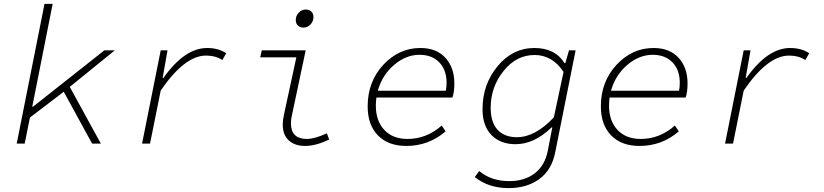

<svg xmlns="http://www.w3.org/2000/svg" viewBox="-20 -739 4240 988"><path d="M66 0 209 -719H251L146 -190H150L517 -480H571L339 -292L499 0H454L308 -267L134 -134L107 0Z M711 0 807 -480H842L817 -338H821Q930 -492 1046 -492Q1104 -492 1144 -465L1124 -430Q1090 -453 1040 -453Q930 -453 807 -273L752 0Z M1550 12Q1498 12 1466.5 -16Q1435 -44 1435 -98Q1435 -120 1441 -148L1505 -444H1319L1327 -480H1553L1481 -140Q1477 -123 1477 -105Q1477 -24 1559 -24Q1599 -24 1662 -53L1674 -21Q1605 12 1550 12ZM1542 -597Q1524 -597 1513 -607.5Q1502 -618 1502 -636Q1502 -658 1517.5 -674Q1533 -690 1553 -690Q1572 -690 1582.5 -679Q1593 -668 1593 -651Q1593 -629 1577.5 -613Q1562 -597 1542 -597Z M2071 12Q1978 12 1925 -42Q1872 -96 1872 -192Q1872 -319 1952.5 -405.5Q2033 -492 2143 -492Q2226 -492 2272 -441.5Q2318 -391 2318 -310Q2318 -264 2308 -237H1917Q1914 -216 1914 -195Q1914 -117 1957.5 -70.5Q2001 -24 2077 -24Q2175 -24 2253 -93L2273 -63Q2186 12 2071 12ZM2139 -457Q2069 -457 2008 -405Q1947 -353 1924 -272H2274Q2278 -289 2278 -313Q2278 -379 2240.5 -418Q2203 -457 2139 -457Z M2597 229Q2494 229 2423 172L2446 141Q2507 193 2601 193Q2679 193 2731.5 153Q2784 113 2799 36L2822 -83H2818Q2729 3 2633 3Q2555 3 2509 -44Q2463 -91 2463 -177Q2463 -305 2540.5 -398.5Q2618 -492 2730 -492Q2837 -492 2885 -414H2889L2908 -480H2942L2837 45Q2819 136 2755 182.5Q2691 229 2597 229ZM2640 -33Q2734 -33 2830 -135L2880 -369Q2822 -456 2731 -456Q2637 -456 2571 -373.5Q2505 -291 2505 -185Q2505 -109 2540.5 -71Q2576 -33 2640 -33Z M3271 12Q3178 12 3125 -42Q3072 -96 3072 -192Q3072 -319 3152.5 -405.5Q3233 -492 3343 -492Q3426 -492 3472 -441.5Q3518 -391 3518 -310Q3518 -264 3508 -237H3117Q3114 -216 3114 -195Q3114 -117 3157.5 -70.5Q3201 -24 3277 -24Q3375 -24 3453 -93L3473 -63Q3386 12 3271 12ZM3339 -457Q3269 -457 3208 -405Q3147 -353 3124 -272H3474Q3478 -289 3478 -313Q3478 -379 3440.5 -418Q3403 -457 3339 -457Z M3711 0 3807 -480H3842L3817 -338H3821Q3930 -492 4046 -492Q4104 -492 4144 -465L4124 -430Q4090 -453 4040 -453Q3930 -453 3807 -273L3752 0Z"/></svg>

Font: TypoPRO Source Code Pro
Style: Italic
Weight: 300
Italic angle: -11°
Monospace: yes
Designer: Paul D. Hunt, Teo Tuominen
Foundry: Adobe Systems Incorporated
Version: Version 1.030;PS 1.0;hotconv 1.0.84;makeotf.lib2.5.63406